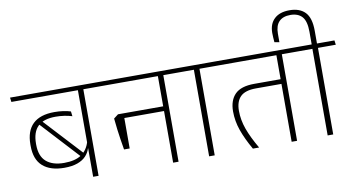

<svg xmlns="http://www.w3.org/2000/svg" viewBox="-99 -1094 2409 1305"><g transform="rotate(-10 1105.5 -441.5)"><path d="M485 -607.5H447.5V0H485ZM384.5 -597.5H609L604.5 -628H380ZM-11.5 -597.5H544.5L540.5 -628H-15.5ZM136.5 -425.5 391 -149.5 415 -167.5 164.5 -438.5ZM65.5 -280.5Q65.5 -186.5 117.8 -140.2Q170 -94 266.5 -94Q320.5 -94 357.5 -107.5Q394.5 -121 416.2 -144.5Q438 -168 446.5 -197H451L448.5 -241Q432.5 -185.5 389.8 -156.2Q347 -127 270.5 -127Q190.5 -127 147.2 -165Q104 -203 104 -282.5V-289.5Q104 -368.5 143.8 -407.5Q183.5 -446.5 266.5 -446.5Q297 -446.5 325.8 -442.2Q354.5 -438 380 -430L376 -463.5Q353 -471 324.2 -475Q295.5 -479 263.5 -479Q165 -479 115.2 -431.2Q65.5 -383.5 65.5 -290.5Z M1037 -607.5H999.5V0H1037ZM936.5 -597.5H1161L1156.5 -628H932.5ZM1109 -597.5 1105 -628H574.5L578 -597.5ZM1014.5 -389H706.5V-356.5H1014.5ZM686.5 -146.5H725.5V-389H687.5L656.5 -365Q660.5 -322 665 -288Q669.5 -254 674.5 -220.5Q679.5 -187 686.5 -146.5Z M1286.5 0V-607.5H1248V0ZM1409.5 -597.5 1405.5 -628H1125L1129 -597.5Z M1855 -607.5H1817.5V0H1855ZM1754.5 -597.5H1978.5L1974.5 -628H1750ZM1376 -597.5H1929.5L1925.5 -628H1372ZM1550 0H1593Q1547 -78.5 1524 -142.2Q1501 -206 1501 -269.5Q1501 -333.5 1534 -366.5Q1567 -399.5 1641.5 -399.5H1834V-432H1635.5Q1543.5 -432 1502.2 -390.2Q1461 -348.5 1461 -272Q1461 -205 1484 -140Q1507 -75 1550 0Z M2104.5 0V-607.5H2066V0ZM2227.5 -597.5 2223.5 -628H1943L1947 -597.5ZM1957.5 -883Q1889.5 -883 1852.8 -848.2Q1816 -813.5 1816 -751Q1816 -737 1817 -721.2Q1818 -705.5 1819.5 -687L1853 -681V-739.5Q1853 -795.5 1880 -823Q1907 -850.5 1958 -850.5Q2011 -850.5 2038.8 -819.5Q2066.5 -788.5 2066.5 -715V-622.5H2103V-716Q2103 -804.5 2065.5 -843.8Q2028 -883 1957.5 -883Z"/></g></svg>

Font: Anek Devanagari Medium ExtraLight
Style: Regular
Weight: 250
Version: Version 1.003